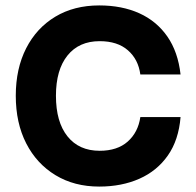

<svg xmlns="http://www.w3.org/2000/svg" viewBox="-20 -680 724 708"><path d="M38.2 -327Q38.2 -226.5 76.7 -151.2Q115.3 -76 184.7 -34Q254 8 345.8 8Q428.8 8 494 -20.9Q559.1 -49.7 599 -106.7Q638.9 -163.7 645.8 -248.2H497.5Q489.3 -192.1 451 -158Q412.7 -124 347.5 -124Q271.4 -124 228.9 -177.1Q186.3 -230.1 186.3 -327Q186.3 -422.6 228.9 -475.4Q271.4 -528.2 347.5 -528.2Q413.2 -528.2 451.6 -494.6Q490.1 -461.1 497.5 -405.3H645.8Q636.5 -488.6 597.1 -545.4Q557.7 -602.1 493.7 -631.1Q429.6 -660 345.8 -660Q253.2 -660 184 -618.5Q114.8 -577 76.5 -502Q38.2 -427 38.2 -327Z"/></svg>

Font: Overused Grotesk Light
Style: Regular
Weight: 300
Designer: RandomMaerks
Version: Version 0.005